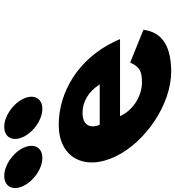

<svg xmlns="http://www.w3.org/2000/svg" viewBox="-194 -852 846 927"><g transform="rotate(-90 229.5 -388.0)"><path d="M-155.9 -791C-206.9 -791 -228.6 -750 -204.4 -699C-180.3 -648 -120 -607 -69 -607C-18 -607 3.7 -648 -20.4 -699C-44.6 -750 -104.9 -791 -155.9 -791ZM81.1 -791C30.1 -791 8.4 -750 32.6 -699C56.7 -648 117 -607 168 -607C219 -607 240.7 -648 216.6 -699C192.4 -750 132.1 -791 81.1 -791ZM504.3 -232C502.5 -238 497.3 -249 494 -256C408.9 -436 246.4 -528 90.4 -528C-64.6 -528 -133.9 -406 -63 -256C7.4 -107 192.1 15 347.1 15C461.1 15 537.6 -22 549.7 -119L391.5 -183C370.2 -137 350.4 -126 293.4 -126C248.4 -126 169.7 -153 132.3 -232ZM91 -330C71.8 -377 88.8 -413 149.8 -413C201.8 -413 252.5 -384 286 -330Z"/></g></svg>

Font: Hussar
Style: BdOpOblFive
Weight: 700
Foundry: Cannot Into Space Fonts
Version: Version 2.00